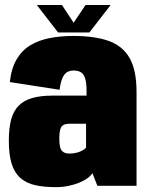

<svg xmlns="http://www.w3.org/2000/svg" viewBox="-20 -747 596 772"><path d="M205.5 5.5Q231.5 5.5 255.2 0.5Q279 -4.5 298.5 -12.5Q318 -20.5 331.8 -30.5Q345.5 -40.5 351.5 -51L371.5 0H529V-377Q529 -465.5 500.8 -514.2Q472.5 -563 416.2 -582.8Q360 -602.5 275 -602.5Q224.5 -602.5 180.5 -594Q136.5 -585.5 102.8 -565.5Q69 -545.5 47.2 -509Q25.5 -472.5 19.5 -417L219.5 -386Q224 -419 232.2 -435.8Q240.5 -452.5 251.8 -458Q263 -463.5 275.5 -463.5Q292.5 -463.5 304 -457.2Q315.5 -451 321.8 -433.5Q328 -416 328 -382V-362.5H190.5Q144 -362.5 110.8 -353.2Q77.5 -344 56.2 -323.2Q35 -302.5 25.2 -267.8Q15.5 -233 15.5 -181Q15.5 -124 27.2 -87.5Q39 -51 63 -30.5Q87 -10 122.2 -2.2Q157.5 5.5 205.5 5.5ZM259.5 -129.5Q250 -129.5 242.2 -132Q234.5 -134.5 229 -140.5Q223.5 -146.5 221 -158.2Q218.5 -170 218.5 -190Q218.5 -210.5 221.2 -222.8Q224 -235 229.5 -240.5Q235 -246 243.5 -247.8Q252 -249.5 262.5 -249.5H326V-154Q321 -147 310 -141.2Q299 -135.5 285.8 -132.5Q272.5 -129.5 259.5 -129.5ZM213.5 -616.5H339.5L425 -727H324L276 -655.5L229 -727H128Z"/></svg>

Font: Anybody Condensed Black
Style: Regular
Weight: 900
Width: 3
Designer: Tyler Finck
Foundry: Etcetera Type Company
Version: Version 1.113;gftools[0.9.25]